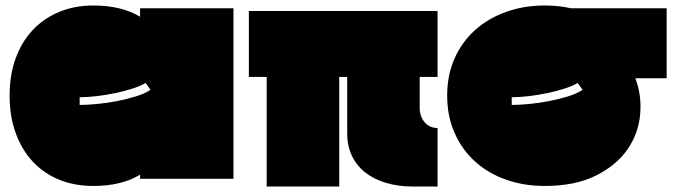

<svg xmlns="http://www.w3.org/2000/svg" viewBox="-20 -607 2457 699"><path d="M15 -259Q15 -334 37 -394.5Q59 -455 99 -497.5Q139 -540 195 -563.5Q251 -587 320 -587Q422 -587 490 -546V-577H830V44H490V29Q422 70 320 70Q251 70 195 47Q139 24 99 -19Q59 -62 37 -123Q15 -184 15 -259ZM528 -280 510 -305Q492 -294 462.5 -284.5Q433 -275 399.5 -268Q366 -261 332 -257Q298 -253 270 -253V-225Q298 -225 334 -228.5Q370 -232 406 -239Q442 -246 474.5 -256Q507 -266 528 -280Z M951 72V-327H886V-567H1573V-327H1508V-214Q1508 -183 1526 -162Q1544 -141 1573 -141V72H1482Q1430 72 1386 59Q1342 46 1310.5 21.5Q1279 -3 1261.5 -39Q1244 -75 1244 -122V-327H1215V72Z M1608 -259Q1608 -334 1635 -394.5Q1662 -455 1709.5 -497.5Q1757 -540 1822 -563.5Q1887 -587 1963 -587Q2015 -587 2058 -577H2407V-322H2293Q2317 -259 2310.5 -189.5Q2304 -120 2264 -62.5Q2224 -5 2149 32.5Q2074 70 1963 70Q1887 70 1822 47Q1757 24 1709.5 -19Q1662 -62 1635 -123Q1608 -184 1608 -259ZM2101 -280 2083 -305Q2065 -294 2035.5 -284.5Q2006 -275 1972.5 -268Q1939 -261 1905 -257Q1871 -253 1843 -253V-225Q1871 -225 1907 -228.5Q1943 -232 1979 -239Q2015 -246 2047.5 -256Q2080 -266 2101 -280Z"/></svg>

Font: ChangwonDangamAsac Bold
Style: Regular
Weight: 700
Designer: Choi Chi-young, Lee Youngbeen, Kim Jungjin, Yoon Jihee, Han Dohee
Foundry: YoonDesign Inc.
Version: Version 1.010;Build 20210623